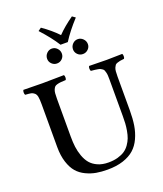

<svg xmlns="http://www.w3.org/2000/svg" viewBox="-174 -1092 1033 1215"><g transform="rotate(-20 342.5 -484.5)"><path d="M189.9 -522.9V-267.1Q189.9 -229 193.8 -197.3Q197.8 -165.5 209.2 -133.5Q220.7 -101.6 239 -79.8Q257.3 -58.1 288.1 -44.4Q318.8 -30.8 359.9 -30.8Q395 -30.8 423.1 -38.8Q451.2 -46.9 470.2 -59.8Q489.3 -72.8 503.2 -92.8Q517.1 -112.8 524.7 -132.8Q532.2 -152.8 536.9 -179.4Q541.5 -206.1 542.7 -227.8Q543.9 -249.5 543.9 -276.9V-522.9Q543.9 -538.6 543.2 -550Q542.5 -561.5 539.8 -570.8Q537.1 -580.1 534.9 -585.9Q532.7 -591.8 525.9 -596.4Q519 -601.1 514.4 -603.5Q509.8 -606 498 -608.2Q486.3 -610.4 478 -611.3Q469.7 -612.3 452.1 -613.8Q447.8 -618.2 447.8 -630.4Q447.8 -642.6 452.1 -647Q543.9 -645 570.8 -645Q598.6 -645 674.8 -647Q679.2 -642.6 679.2 -630.4Q679.2 -618.2 674.8 -613.8Q656.7 -611.8 647.9 -610.4Q639.2 -608.9 628.4 -605.2Q617.7 -601.6 613.5 -596.2Q609.4 -590.8 605 -581.1Q600.6 -571.3 599.4 -557.4Q598.1 -543.5 598.1 -522.9V-294.9Q598.1 -238.8 591.1 -194.6Q584 -150.4 565.9 -111.1Q547.9 -71.8 518.8 -45.9Q489.7 -20 444.3 -5.1Q398.9 9.8 338.9 9.8Q297.4 9.8 263.4 3.9Q229.5 -2 195.6 -18.1Q161.6 -34.2 138.7 -60.5Q115.7 -86.9 101.3 -131.1Q86.9 -175.3 86.9 -233.9V-522.9Q86.9 -554.7 83.7 -572Q80.6 -589.4 70.3 -598.4Q60.1 -607.4 47.9 -609.9Q35.6 -612.3 9.8 -613.8Q5.4 -618.2 5.4 -630.4Q5.4 -642.6 9.8 -647Q95.7 -645 138.2 -645Q186.5 -645 282.2 -647Q286.6 -642.6 286.6 -630.4Q286.6 -618.2 282.2 -613.8Q260.3 -612.8 248.3 -611.8Q236.3 -610.8 224.1 -607.4Q211.9 -604 206.8 -598.6Q201.7 -593.3 197 -582.8Q192.4 -572.3 191.2 -558.3Q189.9 -544.4 189.9 -522.9ZM217.8 -779.8Q217.8 -800.8 232.4 -815.9Q247.1 -831.1 267.1 -831.1Q287.6 -831.1 302.2 -815.9Q316.9 -800.8 316.9 -779.8Q316.9 -759.8 302.5 -745.4Q288.1 -731 267.1 -731Q247.1 -731 232.4 -745.4Q217.8 -759.8 217.8 -779.8ZM392.1 -779.8Q392.1 -800.8 406.7 -815.9Q421.4 -831.1 441.9 -831.1Q461.9 -831.1 477.1 -815.9Q492.2 -800.8 492.2 -779.8Q492.2 -759.8 477.3 -745.4Q462.4 -731 441.9 -731Q420.9 -731 406.5 -745.4Q392.1 -759.8 392.1 -779.8ZM328.1 -835Q290 -895.5 227.1 -963.9L248 -979Q307.6 -938 352.1 -891.1Q395 -935.5 457 -979L478 -963.9Q415.5 -896 377 -835Z"/></g></svg>

Font: Common Serif Medium
Style: Regular
Weight: 500
Designer: Philipp H. Poll, Khaled Hosny
Foundry: Stefan Peev, Context Ltd.
Version: Version 1.026